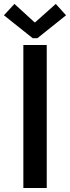

<svg xmlns="http://www.w3.org/2000/svg" viewBox="-34 -946 352 966"><path d="M83.5 0V-719.7H201.2V0ZM38.6 -926.3 140.1 -833.5H142.6L246.6 -926.3L298.3 -869.1L154.3 -753.9H130.4L-14.2 -869.1Z"/></svg>

Font: Reddit Sans Condensed SemiBold
Style: Regular
Weight: 600
Designer: Stephen Hutchings
Foundry: Reddit
Version: Version 1.014